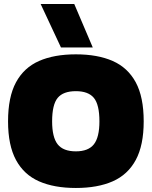

<svg xmlns="http://www.w3.org/2000/svg" viewBox="-20 -924 754 954"><path d="M283 -688 182 -904H349L441 -688ZM357 10Q249 10 174 -23Q99 -56 59.5 -129Q20 -202 20 -321Q20 -442 59.5 -515Q99 -588 174 -621Q249 -654 357 -654Q465 -654 540 -621Q615 -588 654.5 -515Q694 -442 694 -321Q694 -202 654.5 -129Q615 -56 540 -23Q465 10 357 10ZM357 -172Q419 -172 446.5 -207Q474 -242 474 -321Q474 -404 446.5 -437.5Q419 -471 357 -471Q294 -471 266.5 -437.5Q239 -404 239 -321Q239 -242 266.5 -207Q294 -172 357 -172Z"/></svg>

Font: Kanit ExtraBold
Style: Regular
Weight: 800
Designer: Katatrad Team
Foundry: CadsonDemak
Version: Version 2.000; ttfautohint (v1.8.3)